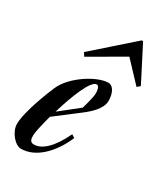

<svg xmlns="http://www.w3.org/2000/svg" viewBox="-203 -659 646 738"><g transform="rotate(30 120.0 -289.5)"><path d="M11 7C74 7 133 -49 168 -131L154 -140C119 -65 80 -32 46 -32C30 -32 26 -42 26 -61C26 -73 34 -111 46 -155L148 -233C174 -253 211 -285 211 -321C211 -355 197 -381 176 -381C125 -381 32 -321 6 -259C-1 -243 -50 -126 -50 -68C-50 -35 -17 7 11 7ZM140 -353C151 -353 154 -335 154 -321C154 -307 146 -277 138 -249L55 -183C79 -264 114 -353 140 -353ZM205 -586 35 -436 45 -421 195 -508 277 -421 290 -432 211 -586Z"/></g></svg>

Font: Romanesco
Style: Regular
Weight: 400
Designer: Astigmatic (AOETI)
Foundry: Astigmatic (AOETI)
Version: Version 1.000